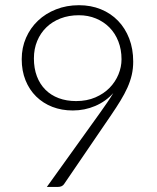

<svg xmlns="http://www.w3.org/2000/svg" viewBox="-20 -736 620 756"><path d="M374 -292Q389.5 -314 402.5 -332.8Q415.5 -351.5 426 -369.5Q396.5 -336.5 355 -318.8Q313.5 -301 266.5 -301Q223 -301 186.2 -315.2Q149.5 -329.5 122.5 -356Q95.5 -382.5 80.5 -419.8Q65.5 -457 65.5 -503Q65.5 -548.5 82.5 -587.2Q99.5 -626 129.5 -654.5Q159.5 -683 200.8 -699.2Q242 -715.5 291 -715.5Q338 -715.5 377.2 -699.5Q416.5 -683.5 444.8 -654.2Q473 -625 488.8 -584.2Q504.5 -543.5 504.5 -493.5Q504.5 -466 498.8 -441Q493 -416 481.8 -391Q470.5 -366 454.5 -339.8Q438.5 -313.5 418 -283.5L232.5 -11.5Q225 0 208 0H164.5ZM458.5 -502.5Q458.5 -541 446 -573Q433.5 -605 411 -627.8Q388.5 -650.5 357.8 -663.2Q327 -676 290.5 -676Q251 -676 218.5 -663.5Q186 -651 162.8 -628.5Q139.5 -606 126.5 -574.8Q113.5 -543.5 113.5 -506Q113.5 -467 125.2 -435.8Q137 -404.5 158.8 -382.8Q180.5 -361 211.2 -349.5Q242 -338 279.5 -338Q322 -338 355.5 -352.5Q389 -367 411.8 -390.5Q434.5 -414 446.5 -443.2Q458.5 -472.5 458.5 -502.5Z"/></svg>

Font: Lato Light
Style: Regular
Weight: 300
Designer: Lukasz Dziedzic
Foundry: tyPoland Lukasz Dziedzic
Version: Version 2.007; 2014-02-27